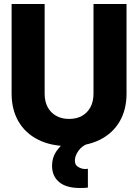

<svg xmlns="http://www.w3.org/2000/svg" viewBox="-20 -718 690 959"><path d="M325 12Q234 12 170 -20.5Q106 -53 72 -112Q38 -171 38 -250V-698H203V-250Q203 -211 218 -183Q233 -155 260.5 -139.5Q288 -124 325 -124Q363 -124 390 -139.5Q417 -155 432 -183Q447 -211 447 -250V-698H612V-250Q612 -171 578 -112Q544 -53 480 -20.5Q416 12 325 12ZM419 219Q412 220 403 220.5Q394 221 379 221Q311 221 275.5 191.5Q240 162 240 110Q240 69 261 38.5Q282 8 309.5 -12.5Q337 -33 357 -42L419 0Q390 10 372 35Q354 60 354 85Q354 107 371.5 116.5Q389 126 403 126Q406 126 409.5 126Q413 126 419 125Z"/></svg>

Font: Azeret Mono
Style: Bold
Weight: 700
Designer: Martin Vácha
Foundry: Displaay
Version: Version 1.002